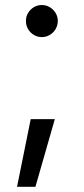

<svg xmlns="http://www.w3.org/2000/svg" viewBox="-20 -632 328 754"><path d="M119.1 101.6H46.9L100.6 -164.1H195.3ZM82 -549.8Q81.5 -566.4 90.1 -580.8Q98.6 -595.2 113 -603.8Q127.4 -612.3 144.5 -612.3Q161.1 -612.3 175.5 -603.8Q189.9 -595.2 198.5 -580.8Q207 -566.4 207 -549.8Q207 -532.7 198.5 -518.1Q189.9 -503.4 175.5 -494.9Q161.1 -486.3 144.5 -486.3Q127.4 -486.3 113 -494.9Q98.6 -503.4 90.1 -518.1Q81.5 -532.7 82 -549.8Z"/></svg>

Font: Pretendard GOV
Style: Regular
Weight: 400
Designer: Base glyphs from Inter by Rasmus Andersson; Hangeul glyphs from Noto Sans CJK(Source Han Sans) by Jang Soo-young and Kan
Foundry: Kil Hyung-jin
Version: Version 1.309